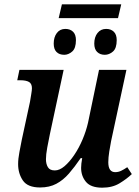

<svg xmlns="http://www.w3.org/2000/svg" viewBox="-20 -860 645 890"><path d="M252 -776 267 -840H542L527 -776ZM278 -606Q255 -606 242 -619Q229 -632 229 -658Q229 -688 243.5 -707Q258 -726 283 -726Q305 -726 318.5 -713Q332 -700 332 -674Q332 -636 314.5 -621Q297 -606 278 -606ZM466 -606Q444 -606 430.5 -619Q417 -632 417 -658Q417 -688 432 -707Q447 -726 472 -726Q494 -726 507.5 -713Q521 -700 521 -674Q521 -636 503.5 -621Q486 -606 466 -606ZM454 10Q401 10 378.5 -17Q356 -44 356 -82Q356 -100 361 -127H354Q326 -86 299.5 -55.5Q273 -25 241 -8Q209 9 166 9Q108 9 86 -23.5Q64 -56 64 -99Q64 -124 70 -155Q76 -186 81 -212L119 -388Q122 -407 125 -424.5Q128 -442 128 -451Q128 -472 114.5 -480Q101 -488 74 -488H60L70 -536H275L211 -237Q205 -209 199 -176Q193 -143 193 -122Q193 -100 202 -85Q211 -70 234 -70Q256 -70 279 -89.5Q302 -109 324 -141.5Q346 -174 362.5 -213Q379 -252 388 -291L439 -536H566L495 -206Q491 -186 486.5 -157.5Q482 -129 482 -108Q482 -62 514 -62Q528 -62 541 -68Q554 -74 570 -85L591 -53Q568 -31 534.5 -10.5Q501 10 454 10Z"/></svg>

Font: Noto Serif SemiCondensed SemiBold
Style: Italic
Weight: 600
Width: 4
Italic angle: -12°
Designer: Monotype Design Team
Foundry: Monotype Imaging Inc.
Version: Version 2.014; ttfautohint (v1.8.4.7-5d5b)